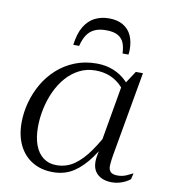

<svg xmlns="http://www.w3.org/2000/svg" viewBox="-84 -816 797 898"><g transform="rotate(10 314.5 -367.0)"><path d="M362 -744Q325 -744 295 -729Q265 -714 245 -681Q225 -648 218 -593H246Q254 -626 268 -646.5Q282 -667 304 -677Q326 -687 357 -687Q394 -687 414 -675.5Q434 -664 442.5 -643.5Q451 -623 452 -593H480Q481 -598 481.5 -604.5Q482 -611 482 -616Q482 -655 469 -683.5Q456 -712 429 -728Q402 -744 362 -744ZM528 -402 510 -372Q495 -412 470 -439Q445 -466 413 -479.5Q381 -493 342 -493Q300 -493 265 -475Q230 -457 203.5 -426.5Q177 -396 159 -357Q141 -318 131.5 -274Q122 -230 122 -186Q122 -136 135.5 -100Q149 -64 175 -44.5Q201 -25 237 -25Q285 -25 322.5 -51.5Q360 -78 393 -125.5Q426 -173 458 -235L475 -215Q439 -146 403 -95.5Q367 -45 325 -17.5Q283 10 227 10Q171 10 129.5 -15Q88 -40 65.5 -85.5Q43 -131 43 -193Q43 -241 56 -289Q69 -337 93.5 -379.5Q118 -422 154.5 -455Q191 -488 238 -507Q285 -526 342 -526Q386 -526 422.5 -511Q459 -496 486 -468.5Q513 -441 528 -402ZM562 -519 491 -117Q489 -107 488 -97.5Q487 -88 486 -80Q485 -72 485 -65Q485 -45 495.5 -36Q506 -27 527 -27Q550 -27 569.5 -35.5Q589 -44 600 -50L593 -21Q585 -14 571.5 -7Q558 0 541.5 4.5Q525 9 507 9Q480 9 459.5 0Q439 -9 427 -27Q415 -45 415 -74Q415 -87 418.5 -105.5Q422 -124 426 -144L422 -142L475 -447L484 -452L528 -519Z"/></g></svg>

Font: Roboto Serif 120pt Expanded Light
Style: Italic
Weight: 300
Width: 7
Italic angle: -10°
Designer: Greg Gazdowicz
Foundry: Commercial Type
Version: Version 1.008